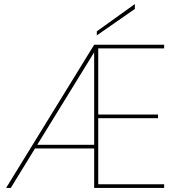

<svg xmlns="http://www.w3.org/2000/svg" viewBox="-20 -924 877 944"><path d="M463 -686V-361H757V-343H463V-18H787V0H443V-194H152L33 0H10L443 -704H787V-686ZM443 -212V-667L163 -212ZM643 -880 456 -750V-770L643 -904Z"/></svg>

Font: Fz Poppins Thin
Style: Regular
Weight: 100
Designer: Ninad Kale (Devanagari), Jonny Pinhorn (Latin)
Foundry: Indian Type Foundry
Version: Vit hóa bi Vntype.Com & FontZin.Com